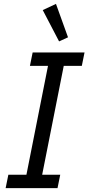

<svg xmlns="http://www.w3.org/2000/svg" viewBox="-20 -968 455 988"><path d="M284 -755 330 -776 268 -948 200 -916ZM276 0 290 -69H197L308 -629H401L415 -698H148L134 -629H227L116 -69H23L9 0Z"/></svg>

Font: LVC Sans
Style: Italic
Weight: 400
Italic angle: -11.31°
Designer: Mike Abbink, Paul van der Laan, Pieter van Rosmalen
Foundry: Bold Monday
Version: Version 3.0